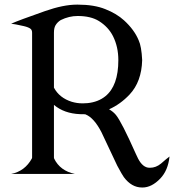

<svg xmlns="http://www.w3.org/2000/svg" viewBox="-20 -770 770 850"><path d="M323.7 -699.2Q285.6 -699.2 249 -681.2Q234.4 -672.4 225.6 -657.7Q218.8 -646 218.8 -625V-381.8Q243.2 -336.4 297.9 -319.3Q321.3 -312.5 343.3 -312.5Q345.7 -312.5 348.6 -312.5Q350.6 -312.5 368.2 -313.5Q414.6 -318.4 446.3 -343.8Q503.9 -390.1 503.9 -503.9Q503.9 -562.5 480.5 -609.4Q460 -650.4 418 -676.8Q381.8 -699.2 323.7 -699.2ZM29.3 0Q89.8 -11.7 121.1 -68.4L122.1 -72.3V-625Q122.1 -636.7 115.7 -642.1Q106.9 -649.4 85.9 -654.3Q43 -664.1 29.3 -665Q63 -680.2 178.7 -720.7Q260.7 -749.5 320.3 -749.5Q322.3 -749.5 324.2 -749.5Q397 -749.5 446.3 -729.5Q496.1 -710 529.3 -679.7Q574.7 -638.2 593.8 -591.8Q606.4 -565.4 609.4 -503.9Q606.9 -408.2 553.7 -351.6Q513.2 -308.6 462.9 -286.1Q481 -275.9 493.2 -261.2Q518.1 -231 581.1 -89.4L591.3 -67.9Q612.3 -27.3 642.1 -27.3Q643.1 -27.3 644 -27.3Q670.4 -27.3 692.9 -45.9Q717.3 -67.4 730.5 -77.1Q724.1 -15.6 689.5 20.5Q651.4 60.1 610.8 60.1Q609.9 60.1 608.9 60.1Q562.5 60.1 528.3 14.2Q521 4.4 499 -36.6L429.2 -184.6Q396.5 -248 359.4 -263.2L356.4 -264.2Q345.7 -264.2 334 -264.6Q263.7 -267.6 218.8 -305.7V-72.3L219.7 -67.9Q246.1 -13.7 311.5 0Z"/></svg>

Font: Modern Antiqua
Style: Regular
Weight: 500
Version: Version 1.0